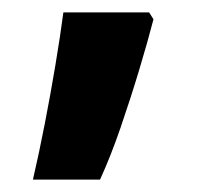

<svg xmlns="http://www.w3.org/2000/svg" viewBox="-20 -154 333 309"><path d="M227 -123Q218 -88 204 -41.5Q190 5 174 51.5Q158 98 141 135H33Q43 92 52.2 44.5Q61.5 -3.1 69.2 -49.5Q77 -96 82 -134H220Z"/></svg>

Font: Noto Sans Lao UI
Style: Regular
Weight: 400
Designer: Monotype Design Team
Foundry: Monotype Imaging Inc.
Version: Version 2.000